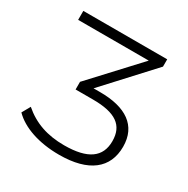

<svg xmlns="http://www.w3.org/2000/svg" viewBox="-161 -849 981 1001"><g transform="rotate(30 329.0 -348.5)"><path d="M324 8C502 8 593 -66 593 -195C593 -322 501 -382 347 -382H307L564 -661V-705H59V-651H484L229 -376V-330H333C470 -330 530 -287 530 -192C530 -97 465 -48 322 -48C220 -48 140 -76 72 -135L44 -85C101 -27 201 8 324 8Z"/></g></svg>

Font: Poppy and Pepper Light
Style: Regular
Weight: 300
Designer: Thy Ha
Foundry: Thy Ha
Version: Version 0.001;Glyphs 3.2 (3227)